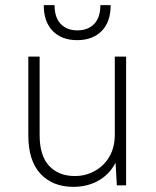

<svg xmlns="http://www.w3.org/2000/svg" viewBox="-20 -720 605 746"><path d="M265 6Q185 6 137.5 -44.5Q90 -95 90 -195V-500H134V-195Q134 -115 171 -75.5Q208 -36 271 -36Q304 -36 332.5 -48Q361 -60 382 -81Q403 -102 414.5 -131Q426 -160 426 -195V-500H470V0H434L429 -88Q406 -43 363 -18.5Q320 6 265 6ZM280 -564Q220 -564 185 -599.5Q150 -635 150 -700H192Q192 -652 216 -627Q240 -602 280 -602Q322 -602 346 -627Q370 -652 370 -700H410Q410 -635 375 -599.5Q340 -564 280 -564Z"/></svg>

Font: PT Root UI Web Light
Style: Regular
Weight: 300
Designer: Vitaly Kuzmin
Foundry: ParaType Ltd.
Version: Version 1.000W